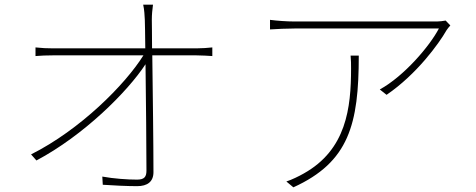

<svg xmlns="http://www.w3.org/2000/svg" viewBox="-20 -784 2040 822"><path d="M631 -577C631 -638 630 -683 630 -699C630 -722 632 -741 635 -764H593C598 -742 599 -718 600 -699C601 -683 601 -638 602 -577H206C179 -577 162 -578 132 -581V-544C160 -546 175 -547 206 -547H594C516 -422 324 -229 113 -123L136 -97C338 -204 526 -391 603 -509C605 -353 607 -147 607 -54C607 -28 599 -15 567 -15C526 -15 468 -19 418 -28L420 7C462 10 525 13 567 13C611 13 637 -6 637 -47C637 -163 634 -392 632 -547H821C843 -547 873 -545 889 -544V-581C873 -579 842 -577 822 -577Z M1481 -546C1483 -526 1483 -508 1483 -491C1483 -322 1463 -143 1280 -41C1261 -30 1228 -14 1206 -7L1236 18C1474 -90 1516 -252 1516 -546ZM1888 -696C1878 -694 1861 -692 1851 -692H1241C1208 -692 1167 -695 1136 -699V-658C1167 -660 1208 -662 1241 -662H1859C1820 -587 1710 -458 1606 -401L1635 -378C1764 -466 1859 -597 1892 -655C1897 -663 1903 -669 1908 -675Z"/></svg>

Font: Noto Sans Japanese Thin
Style: Regular
Weight: 100
Designer: Ryoko NISHIZUKA (kana & ideographs); Paul D. Hunt (Latin, Greek & Cyrillic); Wenlong ZHANG (bopomofo); Sandoll Communica
Foundry: Adobe Systems Incorporated
Version: Version 1.000;PS 1;hotconv 1.0.78;makeotf.lib2.5.61930